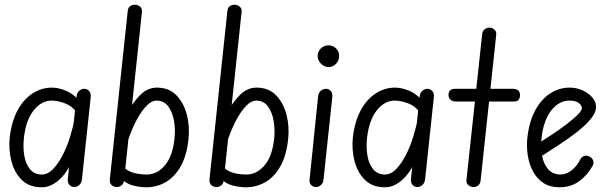

<svg xmlns="http://www.w3.org/2000/svg" viewBox="-20 -792 2605 813"><path d="M156 1Q104 1 72.5 -30Q41 -61 28.5 -109Q16 -157 21 -209Q29 -278 54.5 -325Q80 -372 118 -396.5Q156 -421 200 -421Q226 -421 256.5 -409Q287 -397 309 -372L303 -317Q286 -343 255 -354.5Q224 -366 198 -366Q155 -366 122 -324Q89 -282 81 -206Q77 -167 83 -132Q89 -97 107.5 -75Q126 -53 157 -53Q182 -53 204 -75.5Q226 -98 244.5 -133.5Q263 -169 276 -210.5Q289 -252 296 -290L279 -97Q269 -76 256 -58.5Q243 -41 227 -27.5Q211 -14 193.5 -6.5Q176 1 156 1ZM295 0Q283 0 274.5 -8.5Q266 -17 267 -33L304 -384Q306 -400 316 -408Q326 -416 337 -416Q348 -416 357 -407Q366 -398 364 -380L327 -33Q325 -17 315.5 -8.5Q306 0 295 0Z M475 0Q462 0 453 -8Q444 -16 445 -32L521 -747Q523 -761 532 -766.5Q541 -772 551 -772Q564 -772 573.5 -763.5Q583 -755 581 -741L505 -26Q503 -13 494 -6.5Q485 0 475 0ZM600 1Q573 1 543 -6.5Q513 -14 490 -39L496 -94Q508 -77 526 -68Q544 -59 564.5 -56Q585 -53 601 -53Q645 -53 678 -91.5Q711 -130 719 -206Q723 -245 716.5 -281.5Q710 -318 692 -342Q674 -366 643 -366Q622 -366 601.5 -345Q581 -324 563 -292Q545 -260 532 -225.5Q519 -191 511 -164L520 -314Q540 -355 572 -388Q604 -421 644 -421Q696 -421 727.5 -388Q759 -355 771.5 -305Q784 -255 778 -202Q771 -134 745.5 -88.5Q720 -43 682 -21Q644 1 600 1Z M897 0Q884 0 875 -8Q866 -16 867 -32L943 -747Q945 -761 954 -766.5Q963 -772 973 -772Q986 -772 995.5 -763.5Q1005 -755 1003 -741L927 -26Q925 -13 916 -6.5Q907 0 897 0ZM1022 1Q995 1 965 -6.5Q935 -14 912 -39L918 -94Q930 -77 948 -68Q966 -59 986.5 -56Q1007 -53 1023 -53Q1067 -53 1100 -91.5Q1133 -130 1141 -206Q1145 -245 1138.5 -281.5Q1132 -318 1114 -342Q1096 -366 1065 -366Q1044 -366 1023.5 -345Q1003 -324 985 -292Q967 -260 954 -225.5Q941 -191 933 -164L942 -314Q962 -355 994 -388Q1026 -421 1066 -421Q1118 -421 1149.5 -388Q1181 -355 1193.5 -305Q1206 -255 1200 -202Q1193 -134 1167.5 -88.5Q1142 -43 1104 -21Q1066 1 1022 1Z M1318 0Q1306 0 1297.5 -8.5Q1289 -17 1291 -33L1327 -384Q1329 -400 1339 -408Q1349 -416 1361 -416Q1372 -416 1380.5 -407Q1389 -398 1387 -380L1350 -33Q1349 -17 1339 -8.5Q1329 0 1318 0ZM1371 -508Q1354 -508 1339.5 -522Q1325 -536 1325 -555Q1325 -574 1338.5 -587Q1352 -600 1371 -600Q1389 -600 1402.5 -587.5Q1416 -575 1416 -555Q1416 -536 1403 -522Q1390 -508 1371 -508Z M1609 1Q1557 1 1525.5 -30Q1494 -61 1481.5 -109Q1469 -157 1474 -209Q1482 -278 1507.5 -325Q1533 -372 1571 -396.5Q1609 -421 1653 -421Q1679 -421 1709.5 -409Q1740 -397 1762 -372L1756 -317Q1739 -343 1708 -354.5Q1677 -366 1651 -366Q1608 -366 1575 -324Q1542 -282 1534 -206Q1530 -167 1536 -132Q1542 -97 1560.5 -75Q1579 -53 1610 -53Q1635 -53 1657 -75.5Q1679 -98 1697.5 -133.5Q1716 -169 1729 -210.5Q1742 -252 1749 -290L1732 -97Q1722 -76 1709 -58.5Q1696 -41 1680 -27.5Q1664 -14 1646.5 -6.5Q1629 1 1609 1ZM1748 0Q1736 0 1727.5 -8.5Q1719 -17 1720 -33L1757 -384Q1759 -400 1769 -408Q1779 -416 1790 -416Q1801 -416 1810 -407Q1819 -398 1817 -380L1780 -33Q1778 -17 1768.5 -8.5Q1759 0 1748 0Z M1985 0Q1974 0 1964 -7.5Q1954 -15 1955 -29L2022 -650Q2024 -662 2033 -668.5Q2042 -675 2052 -675Q2064 -675 2073.5 -667Q2083 -659 2081 -643L2015 -27Q2013 -13 2004.5 -6.5Q1996 0 1985 0ZM1913 -362Q1895 -362 1887 -370.5Q1879 -379 1879 -390Q1879 -401 1885 -408.5Q1891 -416 1909 -416H2150Q2168 -416 2175 -408.5Q2182 -401 2182 -390Q2182 -379 2177 -370.5Q2172 -362 2154 -362Z M2348 1Q2309 1 2281.5 -17Q2254 -35 2237.5 -65Q2221 -95 2215 -132.5Q2209 -170 2213 -209Q2221 -278 2246.5 -325Q2272 -372 2310 -396.5Q2348 -421 2392 -421Q2421 -421 2446.5 -409.5Q2472 -398 2488 -379.5Q2504 -361 2504 -339Q2504 -316 2481.5 -288.5Q2459 -261 2423 -233Q2387 -205 2346.5 -178.5Q2306 -152 2270 -129L2263 -187Q2290 -204 2321.5 -225Q2353 -246 2381 -267.5Q2409 -289 2426.5 -306.5Q2444 -324 2444 -334Q2444 -345 2431 -355.5Q2418 -366 2390 -366Q2347 -366 2314 -324Q2281 -282 2273 -206Q2269 -167 2275.5 -132Q2282 -97 2301.5 -75Q2321 -53 2354 -53Q2377 -53 2400 -70.5Q2423 -88 2439 -120Q2444 -129 2455.5 -132Q2467 -135 2478 -128Q2489 -122 2492 -111Q2495 -100 2490 -91Q2468 -51 2433 -25Q2398 1 2348 1Z"/></svg>

Font: Edu SA Beginner
Style: Regular
Weight: 400
Designer: Tina and Corey Anderson
Foundry: Google for Education
Version: Version 1.003